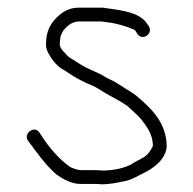

<svg xmlns="http://www.w3.org/2000/svg" viewBox="-20 -451 504 501"><path d="M368 -383 363 -390C343.6 -420.4 290.2 -425 248 -431H186C163.2 -431 146.4 -422.3 133 -410C112.9 -391.8 100 -371.8 100 -335C100 -326.3 102.7 -317.7 108 -309C115.6 -295.1 131.3 -275.1 146 -269L158 -261C167.9 -254.4 177 -248.5 188 -243L202 -236C212.5 -230.7 223.3 -227.7 234 -221C255.7 -206.5 275.2 -197.3 298 -184L313 -174C321.1 -165.9 341.1 -149.2 349 -139C362.6 -121.5 379 -100.2 379 -70C375.5 -63 371.8 -56.7 367 -51C357.7 -38.6 336.4 -32.3 324 -23C304.9 -12.1 275.3 -6 247 -6C241.7 -6.7 234.3 -7 225 -7H190C182.9 -7 165.9 -13.1 162 -16C134.1 -35.9 107.3 -66.8 89 -96L83 -105C69.9 -124.7 40.2 -103.2 53 -84C74.9 -54.8 98.9 -20.1 127 4C142 14.7 165.1 29 190 29H225C233.7 29 240.7 29.3 246 30C266.1 30 286.8 25.4 304 22C325.8 18 340 7 358 -1C381.7 -12.9 412.3 -35.9 415 -68C415 -132.6 372.1 -170.1 336 -201C328.1 -207.8 307.4 -219.3 298 -226L282 -236C272.6 -241.9 262.9 -244.8 253 -251C242.2 -258.6 230.4 -262.3 219 -268L204 -275L190 -283C186.7 -285 183 -287.3 179 -290C169.3 -296.9 158.9 -300.4 151 -311C145.1 -316.9 136 -326.5 136 -335C136 -339 136.3 -343.3 137 -348C137 -352 137.7 -355.7 139 -359L145 -371C153.5 -381.6 167.1 -395 186 -395H245C249 -394.3 253.7 -393.7 259 -393C285.5 -390.1 309.9 -382.2 329 -374C333 -372.7 336.5 -365.5 339 -362C351.5 -343.3 381.2 -363.2 368 -383Z"/></svg>

Font: CiSf OpenHand
Style: Regular
Weight: 400
Foundry: Cannot Into Space Fonts
Version: Version 0.7892